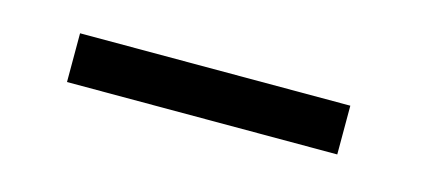

<svg xmlns="http://www.w3.org/2000/svg" viewBox="-24 -796 531 234"><g transform="rotate(15 241.0 -679.0)"><path d="M59.5 -648H400.5V-709.5H59.5Z"/></g></svg>

Font: Anybody UltraCondensed Thin
Style: Bold
Weight: 700
Version: Version 1.111